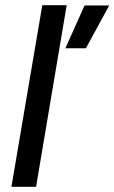

<svg xmlns="http://www.w3.org/2000/svg" viewBox="-20 -720 441 740"><path d="M24 0 143 -700H237L119 0ZM232 -534 306 -699H401L311 -534Z"/></svg>

Font: Figtree Medium
Style: Italic
Weight: 500
Italic angle: -9.5°
Foundry: Erik Kennedy
Version: Version 2.001; ttfautohint (v1.8.4.7-5d5b);gftools[0.9.27]